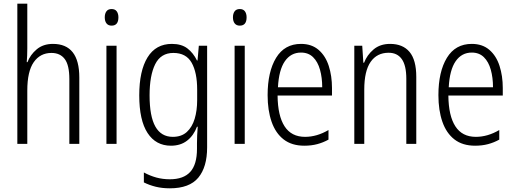

<svg xmlns="http://www.w3.org/2000/svg" viewBox="-20 -780 2793 1041"><path d="M128 -518Q128 -477 125 -443H129Q144 -483 179 -512.5Q214 -542 267 -542Q410 -542 410 -360V0H356V-351Q356 -427 331 -460Q306 -493 259 -493Q198 -493 163 -443Q128 -393 128 -289V0H74V-760H128Z M585 -731Q604 -731 613 -718.5Q622 -706 622 -686Q622 -641 585 -641Q567 -641 557.5 -653Q548 -665 548 -686Q548 -706 557 -718.5Q566 -731 585 -731ZM612 -532V0H557V-532Z M912 -542Q964 -542 996 -517.5Q1028 -493 1048 -452H1051L1058 -532H1103V19Q1103 126 1055 183.5Q1007 241 901 241Q859 241 824.5 232.5Q790 224 760 209V155Q793 173 827.5 182.5Q862 192 901 192Q975 192 1011.5 152Q1048 112 1048 27V-4Q1048 -24 1049 -46Q1050 -68 1052 -93H1048Q1030 -45 994.5 -17.5Q959 10 907 10Q825 10 780 -59Q735 -128 735 -263Q735 -396 780 -469Q825 -542 912 -542ZM920 -493Q852 -493 821.5 -432Q791 -371 791 -263Q791 -149 822.5 -93.5Q854 -38 917 -38Q964 -38 993 -64.5Q1022 -91 1035.5 -136Q1049 -181 1049 -237V-294Q1049 -387 1019 -440Q989 -493 920 -493Z M1280 -731Q1299 -731 1308 -718.5Q1317 -706 1317 -686Q1317 -641 1280 -641Q1262 -641 1252.5 -653Q1243 -665 1243 -686Q1243 -706 1252 -718.5Q1261 -731 1280 -731ZM1307 -532V0H1252V-532Z M1612 -542Q1670 -542 1707.5 -509.5Q1745 -477 1762.5 -422.5Q1780 -368 1780 -303V-262H1485Q1486 -152 1523 -95Q1560 -38 1634 -38Q1698 -38 1761 -75V-23Q1732 -7 1700 1.5Q1668 10 1630 10Q1562 10 1518 -24Q1474 -58 1452.5 -120Q1431 -182 1431 -264Q1431 -391 1477 -466.5Q1523 -542 1612 -542ZM1612 -495Q1557 -495 1524.5 -448Q1492 -401 1487 -307H1727Q1727 -359 1715 -402Q1703 -445 1677.5 -470Q1652 -495 1612 -495Z M2095 -542Q2164 -542 2200.5 -498.5Q2237 -455 2237 -363V0H2183V-353Q2183 -425 2158.5 -459.5Q2134 -494 2087 -494Q2024 -494 1989.5 -444.5Q1955 -395 1955 -294V0H1901V-532H1944L1950 -440H1954Q1970 -482 2005.5 -512Q2041 -542 2095 -542Z M2538 -542Q2596 -542 2633.5 -509.5Q2671 -477 2688.5 -422.5Q2706 -368 2706 -303V-262H2411Q2412 -152 2449 -95Q2486 -38 2560 -38Q2624 -38 2687 -75V-23Q2658 -7 2626 1.5Q2594 10 2556 10Q2488 10 2444 -24Q2400 -58 2378.5 -120Q2357 -182 2357 -264Q2357 -391 2403 -466.5Q2449 -542 2538 -542ZM2538 -495Q2483 -495 2450.5 -448Q2418 -401 2413 -307H2653Q2653 -359 2641 -402Q2629 -445 2603.5 -470Q2578 -495 2538 -495Z"/></svg>

Font: Noto Sans Devanagari UI Condensed Light
Style: Regular
Weight: 300
Width: 3
Designer: Jelle Bosma - Monotype Design Team
Foundry: Monotype Imaging Inc.
Version: Version 2.004; ttfautohint (v1.8.4.7-5d5b)